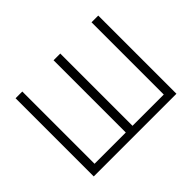

<svg xmlns="http://www.w3.org/2000/svg" viewBox="-138 -955 1212 1212"><g transform="rotate(-45 468.0 -349.0)"><path d="M99 0V-698H159V-53H438V-698H498V-53H777V-698H837V0Z"/></g></svg>

Font: IBM Plex Sans Light
Style: Regular
Weight: 300
Designer: Mike Abbink, Paul van der Laan, Pieter van Rosmalen
Foundry: Bold Monday
Version: Version 3.0